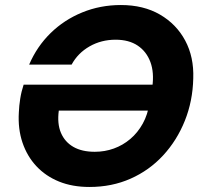

<svg xmlns="http://www.w3.org/2000/svg" viewBox="-20 -732 810 764"><path d="M336 12Q268 12 215 -9.5Q162 -31 125 -70.5Q88 -110 69.5 -164.5Q51 -219 55 -285Q56 -311 60.5 -339.5Q65 -368 74 -395H615L597 -292H214Q207 -240 222.5 -203.5Q238 -167 272 -147.5Q306 -128 357 -128Q397 -128 433 -141Q469 -154 498.5 -179Q528 -204 548 -240Q568 -276 575 -323L586 -386Q594 -443 578.5 -485Q563 -527 528 -550.5Q493 -574 440 -574Q383 -574 336.5 -547.5Q290 -521 265 -475H96Q127 -547 181 -600Q235 -653 307 -682.5Q379 -712 461 -712Q551 -712 616.5 -674Q682 -636 717 -570.5Q752 -505 749 -420Q747 -330 715.5 -251.5Q684 -173 629 -113.5Q574 -54 499.5 -21Q425 12 336 12Z"/></svg>

Font: DM Sans 17pt Black
Style: Italic
Weight: 900
Italic angle: -10°
Version: Version 4.004;gftools[0.9.30]